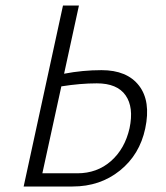

<svg xmlns="http://www.w3.org/2000/svg" viewBox="-20 -678 604 698"><path d="M349 -423Q442 -423 485.5 -366.5Q529 -310 508 -211Q488 -116 416 -58Q344 0 244 0H66L209 -658H267L213 -410Q281 -423 349 -423ZM451 -212Q467 -288 436.5 -331.5Q406 -375 332 -375Q272 -375 203 -364L134 -48H261Q333 -48 383.5 -92.5Q434 -137 451 -212Z"/></svg>

Font: EauTestText Semilight
Style: Italic
Weight: 300
Italic angle: -12°
Designer: Christian Thalmann (Catharsis Fonts)
Version: Version 0.001;PS 000.001;hotconv 1.0.88;makeotf.lib2.5.64775